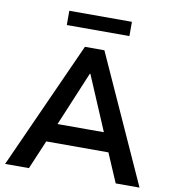

<svg xmlns="http://www.w3.org/2000/svg" viewBox="-94 -966 942 1048"><g transform="rotate(10 377.0 -442.0)"><path d="M5 0 323 -705H431L750 0H618L533 -198L588 -160H166L221 -198L137 0ZM375 -565 236 -233 210 -264H544L519 -233L378 -565ZM205 -805V-884H552V-805Z"/></g></svg>

Font: Nunito Sans 11pt
Style: Bold
Weight: 700
Version: Version 3.101;gftools[0.9.27]